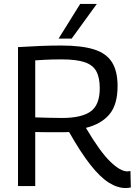

<svg xmlns="http://www.w3.org/2000/svg" viewBox="-20 -940 689 970"><path d="M615 10Q573 10 529.5 -17.5Q486 -45 437 -107Q388 -169 329 -273Q318 -272 303 -272Q288 -272 278 -272Q249 -272 218.5 -272Q188 -272 158 -273V0H71V-702Q137 -706 187.5 -708Q238 -710 289 -710Q392 -710 454.5 -690.5Q517 -671 545.5 -626Q574 -581 574 -505Q574 -411 532.5 -362Q491 -313 414 -294Q485 -174 536.5 -124Q588 -74 624 -74Q626 -74 631 -75Q636 -76 639 -76L641 7Q636 8 629.5 9Q623 10 615 10ZM293 -344Q392 -344 438 -377Q484 -410 484 -494Q484 -548 466.5 -580Q449 -612 407 -626Q365 -640 291 -640Q265 -640 245.5 -639.5Q226 -639 206 -638Q186 -637 158 -635V-347Q196 -346 228 -345Q260 -344 293 -344ZM276 -745 385 -920H469L342 -745Z"/></svg>

Font: Georama
Style: Regular
Weight: 400
Designer: Jean-Baptiste Levee
Foundry: Production Type
Version: Version 1.000